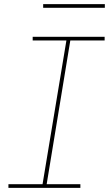

<svg xmlns="http://www.w3.org/2000/svg" viewBox="-20 -914 540 934"><path d="M21 0V-18H187L303 -717H139V-735H489V-717H322L207 -18H371V0ZM190 -876V-894H490V-876Z"/></svg>

Font: Iosevka Slab Thin Oblique
Style: Regular
Weight: 100
Italic angle: -9°
Monospace: yes
Designer: Belleve Invis
Foundry: Belleve Invis
Version: Version 11.1.0; ttfautohint (v1.8.3)